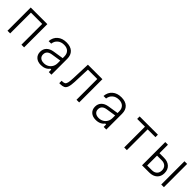

<svg xmlns="http://www.w3.org/2000/svg" viewBox="368 -2029 3464 3464"><g transform="rotate(45 2100.0 -296.5)"><path d="M138 0V-593H562V0H494V-530H206V0Z M1168 -63Q1144 -27 1100.5 -7Q1057 13 1000 13Q918 13 870 -31Q822 -75 822 -149Q822 -219 866 -264.5Q910 -310 990 -323L1192 -355V-396Q1192 -466 1152.5 -505Q1113 -544 1041 -544Q966 -544 917.5 -503.5Q869 -463 860 -393H795Q803 -492 869.5 -549Q936 -606 1042 -606Q1146 -606 1202.5 -553Q1259 -500 1259 -402V0H1192V-63ZM893 -151Q893 -104 925.5 -76.5Q958 -49 1013 -49Q1065 -49 1105.5 -72Q1146 -95 1169 -135.5Q1192 -176 1192 -229V-293L1005 -264Q893 -246 893 -151Z M1467 8V-53H1484Q1520 -53 1540.5 -65Q1561 -77 1570.5 -115Q1580 -153 1583 -229L1597 -593H1967V0H1899V-530H1660L1648 -205Q1644 -114 1627 -68Q1610 -22 1577 -7Q1544 8 1495 8Z M2568 -63Q2544 -27 2500.5 -7Q2457 13 2400 13Q2318 13 2270 -31Q2222 -75 2222 -149Q2222 -219 2266 -264.5Q2310 -310 2390 -323L2592 -355V-396Q2592 -466 2552.5 -505Q2513 -544 2441 -544Q2366 -544 2317.5 -503.5Q2269 -463 2260 -393H2195Q2203 -492 2269.5 -549Q2336 -606 2442 -606Q2546 -606 2602.5 -553Q2659 -500 2659 -402V0H2592V-63ZM2293 -151Q2293 -104 2325.5 -76.5Q2358 -49 2413 -49Q2465 -49 2505.5 -72Q2546 -95 2569 -135.5Q2592 -176 2592 -229V-293L2405 -264Q2293 -246 2293 -151Z M3116 0V-530H2917V-593H3383V-530H3184V0Z M3571 0V-593H3639V-377H3754Q3849 -377 3904 -326.5Q3959 -276 3959 -188Q3959 -101 3904 -50.5Q3849 0 3754 0ZM4061 0V-593H4129V0ZM3639 -63H3759Q3820 -63 3855.5 -96.5Q3891 -130 3891 -189Q3891 -247 3855.5 -281Q3820 -315 3759 -315H3639Z"/></g></svg>

Font: Martian Mono ExtraLight
Style: Regular
Weight: 200
Monospace: yes
Designer: Roman Shamin
Foundry: Evil Martians
Version: Version 1.000; ttfautohint (v1.8.4.7-5d5b)